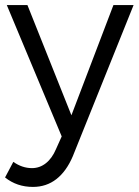

<svg xmlns="http://www.w3.org/2000/svg" viewBox="-26 -546 551 763"><path d="M105 196.8Q41 196.8 -5.9 159.2L26.9 97.2Q62 122.1 101.1 122.1Q131.8 122.1 156.5 102.5Q181.2 83 196.8 45.9L219.2 -3.9L1 -525.9H83L257.8 -87.9L424.8 -525.9H504.9L263.2 75.2Q237.8 134.8 198 165.8Q158.2 196.8 105 196.8Z"/></svg>

Font: Argentum Sans Light
Style: Regular
Weight: 300
Designer: Julieta Ulanovsky (Modified by Cristiano Sobral)
Foundry: Julieta Ulanovsky
Version: Version 1.000; ttfautohint (v1.5.65-e2d9)